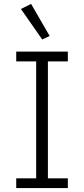

<svg xmlns="http://www.w3.org/2000/svg" viewBox="-20 -962 430 982"><path d="M196 -760 234 -778 139 -942 87 -916ZM327 0V-50H225V-648H327V-698H63V-648H165V-50H63V0Z"/></svg>

Font: IBM Plex Devanagari Light
Style: Regular
Weight: 300
Designer: Mike Abbink, Paul van der Laan, Pieter van Rosmalen, Erin McLaughlin
Foundry: Bold Monday
Version: Version 1.0